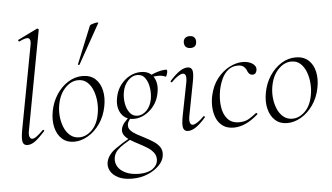

<svg xmlns="http://www.w3.org/2000/svg" viewBox="-62 -838 2120 1225"><g transform="rotate(-5 998.0 -225.0)"><path d="M90 9Q66 9 60 -12.5Q54 -34 64 -89L165 -627Q171 -659 157 -668Q143 -677 96 -654Q92 -652 89.5 -658Q87 -664 91 -665L214 -725Q218 -727 222 -723Q226 -719 225 -717L108 -89Q101 -58 106.5 -43Q112 -28 125 -28Q136 -28 154 -41.5Q172 -55 194 -77Q198 -81 202 -77Q206 -73 202 -69Q169 -32 142.5 -11.5Q116 9 90 9Z M388 14Q342 14 311.5 -13.5Q281 -41 269.5 -88Q258 -135 269 -193Q280 -251 310.5 -297.5Q341 -344 384.5 -371.5Q428 -399 477 -399Q528 -399 559 -370.5Q590 -342 600 -295Q610 -248 599 -193Q587 -131 554 -84Q521 -37 477 -11.5Q433 14 388 14ZM423 -11Q467 -11 504 -47Q541 -83 553 -149Q560 -184 557.5 -223Q555 -262 542.5 -296.5Q530 -331 506.5 -353Q483 -375 448 -375Q403 -375 365.5 -337Q328 -299 315 -236Q307 -199 310 -160Q313 -121 326.5 -87Q340 -53 364.5 -32Q389 -11 423 -11ZM465 -473Q464 -470 458.5 -472Q453 -474 455 -476L553 -716Q555 -719 563.5 -722.5Q572 -726 583 -728.5Q594 -731 601.5 -731Q609 -731 607 -727Z M737 281Q683 281 648 263.5Q613 246 598 218Q583 190 590 159Q601 115 646 82.5Q691 50 748 18L755 26Q730 41 704.5 56.5Q679 72 660.5 91Q642 110 637 138Q632 170 648.5 196.5Q665 223 700 238.5Q735 254 784 254Q840 254 871 231.5Q902 209 904 175Q905 148 889.5 128Q874 108 849 92.5Q824 77 796.5 63Q769 49 745 34Q721 19 708 1Q695 -17 699 -41Q704 -63 720.5 -82Q737 -101 762 -123L773 -115Q761 -108 751 -94Q741 -80 739 -65Q736 -44 750.5 -28Q765 -12 789.5 1.5Q814 15 841.5 29Q869 43 893.5 59Q918 75 932.5 96Q947 117 944 146Q942 180 913 211Q884 242 838 261.5Q792 281 737 281ZM781 -98Q743 -98 718.5 -118.5Q694 -139 685.5 -172.5Q677 -206 686 -246Q694 -288 718.5 -321Q743 -354 777.5 -373Q812 -392 851 -392Q890 -392 913.5 -372Q937 -352 945 -319Q953 -286 944 -246Q935 -201 909.5 -168Q884 -135 850 -116.5Q816 -98 781 -98ZM806 -116Q837 -116 863.5 -142Q890 -168 899 -214Q905 -248 900 -285Q895 -322 877 -348.5Q859 -375 826 -375Q794 -375 767 -347Q740 -319 732 -276Q725 -241 731 -203.5Q737 -166 756 -141Q775 -116 806 -116ZM888 -346 887 -353Q917 -371 951 -382Q985 -393 1013 -393Q1018 -393 1018.5 -385.5Q1019 -378 1016.5 -369Q1014 -360 1011 -353.5Q1008 -347 1005 -349Q982 -360 949.5 -358Q917 -356 888 -346Z M1118 9Q1096 9 1088.5 -11Q1081 -31 1092 -89L1133 -297Q1145 -358 1116 -358Q1104 -358 1085 -346Q1066 -334 1044 -311Q1041 -307 1036.5 -311.5Q1032 -316 1036 -319Q1070 -357 1097.5 -376Q1125 -395 1150 -395Q1174 -395 1180 -373.5Q1186 -352 1175 -297L1135 -89Q1129 -58 1134 -43Q1139 -28 1152 -28Q1163 -28 1182 -40Q1201 -52 1223 -75Q1227 -79 1231 -74.5Q1235 -70 1231 -67Q1198 -29 1170.5 -10Q1143 9 1118 9ZM1180 -517Q1161 -517 1150.5 -527Q1140 -537 1140 -556Q1140 -573 1150.5 -583Q1161 -593 1180 -593Q1199 -593 1209 -583Q1219 -573 1219 -556Q1219 -517 1180 -517Z M1411 13Q1369 13 1341.5 -6.5Q1314 -26 1300.5 -58Q1287 -90 1285 -128Q1283 -166 1291 -202Q1305 -266 1339 -309.5Q1373 -353 1417 -376Q1461 -399 1503 -399Q1527 -399 1547 -391.5Q1567 -384 1578 -371Q1589 -358 1587 -342Q1586 -331 1579.5 -322Q1573 -313 1559 -313Q1548 -313 1539.5 -320.5Q1531 -328 1526 -342Q1523 -353 1510 -366Q1497 -379 1470 -379Q1434 -379 1408.5 -358.5Q1383 -338 1367.5 -305Q1352 -272 1344 -232Q1334 -177 1340.5 -128Q1347 -79 1373.5 -48.5Q1400 -18 1448 -18Q1485 -18 1511 -33.5Q1537 -49 1559 -67Q1562 -69 1566 -65Q1570 -61 1567 -58Q1525 -21 1486.5 -4Q1448 13 1411 13Z M1753 14Q1707 14 1676.5 -13.5Q1646 -41 1634.5 -88Q1623 -135 1634 -193Q1645 -251 1675.5 -297.5Q1706 -344 1749.5 -371.5Q1793 -399 1842 -399Q1893 -399 1924 -370.5Q1955 -342 1965 -295Q1975 -248 1964 -193Q1952 -131 1919 -84Q1886 -37 1842 -11.5Q1798 14 1753 14ZM1788 -11Q1832 -11 1869 -47Q1906 -83 1918 -149Q1925 -184 1922.5 -223Q1920 -262 1907.5 -296.5Q1895 -331 1871.5 -353Q1848 -375 1813 -375Q1768 -375 1730.5 -337Q1693 -299 1680 -236Q1672 -199 1675 -160Q1678 -121 1691.5 -87Q1705 -53 1729.5 -32Q1754 -11 1788 -11Z"/></g></svg>

Font: Cormorant Garamond Light Light
Style: Italic
Weight: 300
Italic angle: -10°
Version: Version 4.001